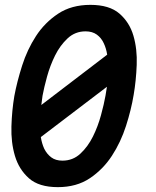

<svg xmlns="http://www.w3.org/2000/svg" viewBox="-20 -760 640 790"><path d="M218 10Q140 10 99 -26.5Q58 -63 41.5 -118.5Q25 -174 27 -240Q29 -306 39 -365Q50 -424 71 -490Q92 -556 128 -611.5Q164 -667 219 -703.5Q274 -740 352 -740Q430 -740 471.5 -704Q513 -668 529 -613Q545 -558 542.5 -493Q540 -428 530 -370Q520 -309 498.5 -242Q477 -175 440.5 -119Q404 -63 349.5 -26.5Q295 10 218 10ZM237 -99Q280 -99 311 -128Q342 -157 362.5 -198.5Q383 -240 395.5 -286Q408 -332 414 -366Q417 -383 420 -403L148 -196Q152 -170 162 -148Q173 -126 191 -112.5Q209 -99 237 -99ZM421 -535Q417 -561 407 -582Q397 -604 378.5 -617.5Q360 -631 332 -631Q289 -631 258 -602Q227 -573 206.5 -531.5Q186 -490 173.5 -444.5Q161 -399 155 -366Q153 -349 150 -328Z"/></svg>

Font: Maple Mono NL SemiBold
Style: Italic
Weight: 600
Italic angle: -10°
Monospace: yes
Designer: subframe7536
Version: Version 7.000